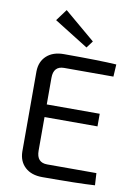

<svg xmlns="http://www.w3.org/2000/svg" viewBox="-100 -999 760 1064"><g transform="rotate(10 280.0 -466.5)"><path d="M331 -749 139 -869 187 -934 360 -788ZM506 -73 510 -5Q418 1 214 1Q153 1 117.5 -31.5Q82 -64 81 -119V-571Q82 -626 117.5 -658.5Q153 -691 214 -691Q418 -691 510 -685L506 -616H229Q169 -616 169 -550V-400H467V-329H169V-140Q169 -73 229 -73Z"/></g></svg>

Font: Exo 2
Style: Regular
Weight: 400
Designer: Natanael Gama
Version: Version 1.001;PS 001.001;hotconv 1.0.70;makeotf.lib2.5.58329